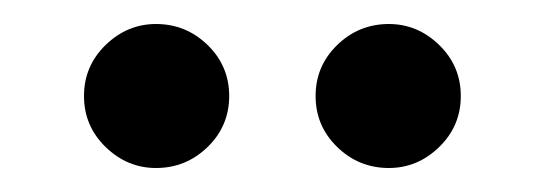

<svg xmlns="http://www.w3.org/2000/svg" viewBox="-20 -707 454 160"><path d="M110 -567Q86 -567 68 -584.5Q50 -602 50 -627Q50 -652 68 -669.5Q86 -687 110 -687Q135 -687 153 -669.5Q171 -652 171 -627Q171 -602 153 -584.5Q135 -567 110 -567ZM304 -567Q279 -567 261 -584.5Q243 -602 243 -627Q243 -652 261 -669.5Q279 -687 304 -687Q328 -687 346 -669.5Q364 -652 364 -627Q364 -602 346 -584.5Q328 -567 304 -567Z"/></svg>

Font: Zen Kaku Gothic New
Style: Bold
Weight: 700
Designer: Yoshimichi Ohira
Foundry: Positype
Version: Version 1.002